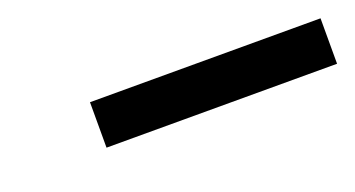

<svg xmlns="http://www.w3.org/2000/svg" viewBox="-24 -805 499 270"><g transform="rotate(-20 226.0 -670.0)"><path d="M107 -636V-704H452V-636Z"/></g></svg>

Font: Iosevka Aile
Style: Italic
Weight: 400
Italic angle: -9°
Designer: Belleve Invis
Foundry: Belleve Invis
Version: Version 28.0.1; ttfautohint (v1.8.4)